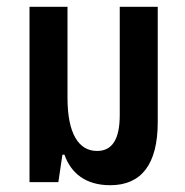

<svg xmlns="http://www.w3.org/2000/svg" viewBox="-20 -537 546 566"><path d="M305 9C397 9 445 -53 445 -177V-517H333V-198C333 -125 310 -92 266 -92C211 -92 179 -145 179 -248V-517H67V0H152L164 -81H170C189 -27 232 9 305 9Z"/></svg>

Font: Noto Sans Thai UI ExtCond SemBd
Style: Regular
Weight: 600
Width: 2
Designer: Monotype Design Team
Foundry: Monotype Imaging Inc.
Version: Version 2.000